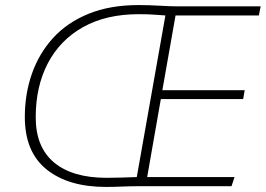

<svg xmlns="http://www.w3.org/2000/svg" viewBox="-20 -735 1049 758"><path d="M398 3Q250 3 164 -66Q78 -135 78 -273Q78 -364 106 -444Q134 -524 189.5 -585Q245 -646 329.5 -680.5Q414 -715 527 -715Q568 -715 609.5 -712.5Q651 -710 677 -710H1009L1002 -674H673L621 -379H946L940 -344H615L561 -36H906L894 0H539Q497 0 462 1.5Q427 3 398 3ZM401 -33Q430 -33 460.5 -34Q491 -35 520 -36L633 -674Q613 -675 590 -677Q567 -679 528 -679Q399 -679 308 -628Q217 -577 169 -485.5Q121 -394 121 -272Q121 -154 193.5 -93.5Q266 -33 401 -33Z"/></svg>

Font: Livvic ExtraLight
Style: Italic
Weight: 275
Italic angle: -10°
Designer: Jacques Le Bailly, Baron von Fonthausen
Version: Version 1.001; ttfautohint (v1.8.2)